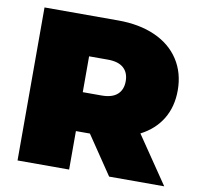

<svg xmlns="http://www.w3.org/2000/svg" viewBox="-78 -783 902 865"><g transform="rotate(10 372.5 -350.0)"><path d="M357 -176H293V0H57V-700H394Q491 -700 563 -668Q635 -636 674 -576Q713 -516 713 -436Q713 -361 679 -305Q645 -249 581 -216L728 0H476ZM379 -518H293V-354H379Q427 -354 451 -375.5Q475 -397 475 -436Q475 -475 451 -496.5Q427 -518 379 -518Z"/></g></svg>

Font: Montserrat Alternates Black
Style: Regular
Weight: 900
Designer: Julieta Ulanovsky
Foundry: Julieta Ulanovsky
Version: Version 7.200